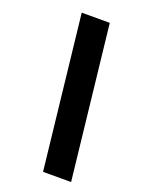

<svg xmlns="http://www.w3.org/2000/svg" viewBox="-159 -859 770 1013"><g transform="rotate(20 226.0 -352.5)"><path d="M119 -781.5H276.5L372 77.5H214.5Z"/></g></svg>

Font: Epilogue Black
Style: Italic
Weight: 900
Italic angle: -12°
Designer: Tyler Finck
Foundry: Etcetera Type Co
Version: Version 2.111